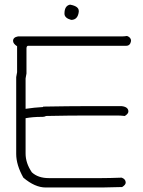

<svg xmlns="http://www.w3.org/2000/svg" viewBox="-20 -831 626 839"><path d="M535.2 -673.8Q552.7 -667.5 552.7 -652.3Q549.3 -630.9 531.2 -630.9H101.6Q95.7 -628.9 95.7 -619.1V-509.8Q91.8 -490.7 91.8 -488.3V-355.5Q130.4 -361.3 168 -363.3Q168 -365.2 169.9 -365.2Q286.1 -367.2 353.5 -367.2H511.7Q541 -363.8 541 -343.8Q541 -334 525.4 -324.2Q505.9 -326.2 496.1 -326.2H349.6Q286.1 -326.2 181.6 -324.2Q174.3 -320.3 166 -320.3H160.2Q123.5 -320.3 91.8 -314.5V-160.2Q91.8 -118.2 119.1 -78.1Q146.5 -52.7 193.4 -52.7H421.9Q457.5 -52.7 511.7 -54.7Q529.3 -48.3 529.3 -33.2Q529.3 -23.4 513.7 -13.7Q454.1 -11.7 425.8 -11.7H179.7Q132.8 -11.7 82 -54.7Q50.8 -110.4 50.8 -158.2V-494.1Q54.7 -513.2 54.7 -515.6V-628.9Q37.1 -640.1 37.1 -652.3Q37.1 -668 58.6 -671.9H513.7Q522 -671.9 535.2 -673.8ZM287.1 -810.5Q324.2 -803.7 324.2 -783.2V-779.3Q319.8 -744.1 291 -744.1Q261.7 -752 261.7 -771.5Q261.7 -805.2 285.2 -810.5Z"/></svg>

Font: CEF Fonts CJK
Style: Regular
Weight: 400
Designer: PartyBoss (派对大魔王)
Version: Release 2.25